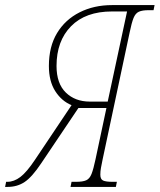

<svg xmlns="http://www.w3.org/2000/svg" viewBox="-60 -734 627 754"><path d="M-40 0 -36 -20H-31Q-5 -20 20 -39Q45 -58 77 -106L221 -321Q182 -337 157 -376Q132 -415 132 -475Q132 -551 164 -604Q196 -657 252.5 -685.5Q309 -714 380 -714H547L543 -694H523Q499 -694 485.5 -688Q472 -682 464.5 -663.5Q457 -645 449 -606L343 -108Q339 -88 336.5 -75Q334 -62 334 -48Q334 -30 345 -25Q356 -20 381 -20H399L395 0H217L221 -20H239Q265 -20 278.5 -26Q292 -32 299.5 -51Q307 -70 315 -108L358 -310H248L102 -93Q66 -39 37 -19.5Q8 0 -30 0ZM293 -335H363L439 -689H380Q276 -689 219 -631Q162 -573 162 -475Q162 -406 198.5 -370.5Q235 -335 293 -335Z"/></svg>

Font: Noto Serif ExtraCondensed Thin
Style: Italic
Weight: 100
Width: 2
Italic angle: -12°
Designer: Monotype Design Team
Foundry: Monotype Imaging Inc.
Version: Version 2.013